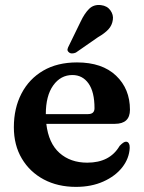

<svg xmlns="http://www.w3.org/2000/svg" viewBox="-20 -736 576 769"><path d="M500.5 -296.5Q500.5 -240 440 -240H165.5Q174.5 -162.5 218.2 -123.5Q262 -84.5 329.5 -84.5Q420 -84.5 459 -151.5Q475 -168.5 484.5 -168.5Q492.5 -168.5 496.2 -161.2Q500 -154 499.5 -143.5Q497.5 -101.5 469.8 -66Q442 -30.5 394 -9Q346 12.5 284.5 12.5Q211.5 12.5 155.5 -17.2Q99.5 -47 67.5 -100.8Q35.5 -154.5 35.5 -226.5Q35.5 -302.5 66 -361.2Q96.5 -420 153 -453Q209.5 -486 288.5 -486Q389 -486 444.8 -433Q500.5 -380 500.5 -296.5ZM270 -435.5Q223 -435.5 193.2 -394Q163.5 -352.5 163.5 -279H332.5Q358.5 -279 358.5 -302.5Q358.5 -368 334.5 -401.8Q310.5 -435.5 270 -435.5ZM303 -649.5Q318.5 -682.5 337.2 -700.8Q356 -719 384.5 -715.5Q409.5 -712.5 422.2 -694.5Q435 -676.5 432 -657Q429 -634.5 414.2 -618.5Q399.5 -602.5 372.5 -587L284 -525.5Q276.5 -522 268.5 -522Q260.5 -522 255.5 -527Q249 -532.5 250.5 -539.2Q252 -546 256 -553Z"/></svg>

Font: Fraunces 9pt SemiBold
Style: Regular
Weight: 600
Version: Version 1.000;[b76b70a41]